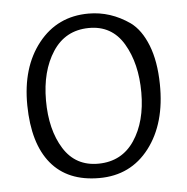

<svg xmlns="http://www.w3.org/2000/svg" viewBox="-43 -542 585 600"><g transform="rotate(-5 249.5 -242.5)"><path d="M139.5 -393.5Q100 -333 100 -241Q100 -149 137.5 -89Q175 -29 247.5 -30Q320 -31 359.5 -90Q399 -149 399 -240Q399 -331 362 -393.5Q325 -456 252 -455Q179 -454 139.5 -393.5ZM256 -500Q325 -500 385 -458Q418 -434 438 -383.5Q458 -333 459 -261Q461 -138 402.5 -61.5Q344 15 245 15Q146 15 94 -48Q42 -111 40.5 -230.5Q39 -350 98.5 -425Q158 -500 256 -500Z"/></g></svg>

Font: Karma Light
Style: Regular
Weight: 300
Designer: Joana Correia
Foundry: Indian Type Foundry
Version: Version 1.202;PS 1.0;hotconv 1.0.78;makeotf.lib2.5.61930; tt